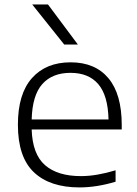

<svg xmlns="http://www.w3.org/2000/svg" viewBox="-20 -828 614 858"><path d="M335 9.5Q203 9.5 131.5 -58.2Q60 -126 60 -270.5Q60 -408.5 122.8 -479Q185.5 -549.5 295.5 -549.5Q405 -549.5 464.5 -478.5Q524 -407.5 524 -269.5V-249.5H121.5Q125 -139 181.2 -90Q237.5 -41 341.5 -41Q378 -41 416.5 -47.8Q455 -54.5 496.5 -67V-16Q412 9.5 335 9.5ZM295 -502.5Q214 -502.5 169.2 -452.5Q124.5 -402.5 121.5 -294H465Q462.5 -401.5 419.2 -452Q376 -502.5 295 -502.5ZM267 -629 124 -808H194.5L328 -629Z"/></svg>

Font: Encode Sans Expanded Light
Style: Regular
Weight: 300
Width: 7
Designer: Multiple Designers
Foundry: Impallari Type
Version: Version 3.000; ttfautohint (v1.8.3) -l 8 -r 50 -G 200 -x 14 